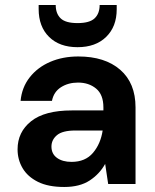

<svg xmlns="http://www.w3.org/2000/svg" viewBox="-20 -733 617 765"><path d="M236 12Q172 12 131 -8.5Q90 -29 70 -63Q50 -97 50 -138Q50 -207 104 -250Q158 -293 266 -293H392V-305Q392 -356 363 -380Q334 -404 291 -404Q252 -404 223 -385.5Q194 -367 187 -331H62Q67 -385 98.5 -425Q130 -465 180 -486.5Q230 -508 292 -508Q398 -508 459 -455Q520 -402 520 -305V0H411L399 -80Q377 -40 337.5 -14Q298 12 236 12ZM265 -88Q320 -88 350.5 -124Q381 -160 389 -213H280Q229 -213 207 -194.5Q185 -176 185 -149Q185 -120 207 -104Q229 -88 265 -88ZM289 -545Q217 -545 175.5 -586Q134 -627 134 -697V-713H202Q202 -679 221.5 -660Q241 -641 289 -641Q337 -641 357 -660Q377 -679 377 -713H445V-696Q445 -627 403 -586Q361 -545 289 -545Z"/></svg>

Font: Firefly Display
Style: Bold
Weight: 700
Designer: Colophon Foundry, Jonny Pinhorn
Foundry: Colophon Foundry
Version: Version 1.200; ttfautohint (v1.8.3)